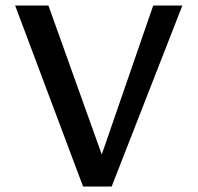

<svg xmlns="http://www.w3.org/2000/svg" viewBox="-20 -678 718 698"><path d="M282 0 35 -658H156L383 -24H318L537 -658H643L386 0Z"/></svg>

Font: Ysabeau SC SemiBold
Style: Regular
Weight: 600
Designer: Christian Thalmann (Catharsis Fonts)
Version: Version 2.001;gftools[0.9.30]; featfreeze: smcp